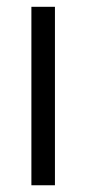

<svg xmlns="http://www.w3.org/2000/svg" viewBox="-20 -550 256 570"><path d="M73.2 0V-529.8H143.1V0Z"/></svg>

Font: Cooper Hewitt
Style: Book
Weight: 705
Designer: Village Type and Design LLC
Foundry: Cooper Hewitt Smithsonian Design Museum
Version: 1.000